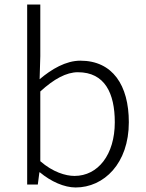

<svg xmlns="http://www.w3.org/2000/svg" viewBox="-20 -815 643 848"><path d="M314 13C439 13 549 -93 549 -275C549 -439 477 -547 335 -547C271 -547 208 -510 155 -465L158 -567V-795H100V0H147L154 -54H156C205 -13 264 13 314 13ZM309 -38C270 -38 213 -55 158 -103V-411C218 -466 273 -496 324 -496C443 -496 487 -403 487 -275C487 -132 413 -38 309 -38Z"/></svg>

Font: Noto Sans Japanese Light
Style: Regular
Weight: 300
Designer: Ryoko NISHIZUKA (kana & ideographs); Paul D. Hunt (Latin, Greek & Cyrillic); Wenlong ZHANG (bopomofo); Sandoll Communica
Foundry: Adobe Systems Incorporated
Version: Version 1.000;PS 1;hotconv 1.0.78;makeotf.lib2.5.61930